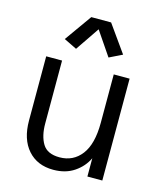

<svg xmlns="http://www.w3.org/2000/svg" viewBox="-116 -861 814 960"><g transform="rotate(15 290.5 -381.5)"><path d="M250 11.7Q167 11.7 118.4 -43.2Q69.8 -98.1 69.8 -195.3V-527.3H151.9V-201.7Q151.9 -137.2 176.3 -96.9Q200.7 -56.6 264.2 -56.6Q335 -56.6 377.2 -111.6Q419.4 -166.5 419.4 -276.4V-527.3H501.5V0H424.3V-94.7Q402.8 -48.8 358.2 -18.6Q313.5 11.7 250 11.7ZM204.1 -602.1 137.2 -634.8 236.8 -774.9H339.4L439 -634.8L372.1 -602.1L288.1 -725.6Z"/></g></svg>

Font: Schibsted Grotesk
Style: Regular
Weight: 400
Designer: Bakken & Baeck AS, Henrik Kongsvoll
Foundry: Schibsted ASA
Version: Version 1.100; ttfautohint (v1.8.4.7-5d5b);gftools[0.9.25]